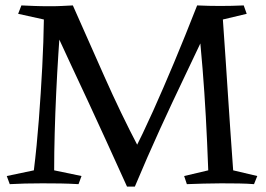

<svg xmlns="http://www.w3.org/2000/svg" viewBox="-20 -680 982 709"><path d="M708 -660 759 -602Q709 -496 662.5 -399Q616 -302 570.5 -202.5Q525 -103 478 9H449L468 -108Q508 -187 545.5 -270.5Q583 -354 623 -449.5Q663 -545 708 -660ZM204 -608Q200 -550 195.5 -480.5Q191 -411 187.5 -336.5Q184 -262 182 -189Q180 -116 180 -51L281 -30L270 0Q233 -2 204 -2.5Q175 -3 136 -3Q69 -3 16 0L5 -30L105 -51Q116 -140 123.5 -238.5Q131 -337 136 -433Q141 -529 142 -608L47 -629L59 -660Q84 -659 106.5 -658Q129 -657 166 -657Q192 -657 208.5 -658Q225 -659 249 -660Q304 -536 365 -398.5Q426 -261 491 -137L478 9H449Q407 -84 372 -160.5Q337 -237 305.5 -305Q274 -373 241.5 -442Q209 -511 173 -590ZM880 -660 891 -629 803 -608Q809 -523 813.5 -455.5Q818 -388 822 -326.5Q826 -265 830.5 -199.5Q835 -134 841 -51L930 -30L918 0Q892 -2 862.5 -2.5Q833 -3 797 -3Q763 -3 731.5 -2Q700 -1 670 0L660 -30L749 -51Q745 -159 740 -249.5Q735 -340 728 -426.5Q721 -513 711 -608L708 -660Q730 -659 751 -658.5Q772 -658 793 -658Q814 -658 836 -658.5Q858 -659 880 -660Z"/></svg>

Font: Ruwudu
Style: Regular
Weight: 400
Designer: Becca Hirsbrunner Spalinger
Foundry: SIL International
Version: Version 3.000